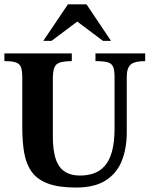

<svg xmlns="http://www.w3.org/2000/svg" viewBox="-22 -842 696 875"><path d="M639.6 -598.6V-563.5Q590.8 -563.5 573.2 -547.4Q555.7 -531.2 555.7 -492.2V-238.3Q555.7 -167.5 533.7 -110.6Q511.7 -53.7 460.9 -20.5Q410.2 12.7 324.2 12.7Q245.6 12.7 197 -5.4Q148.4 -23.4 123 -58.3Q97.7 -93.3 88.6 -143.6Q79.6 -193.8 79.6 -258.3V-486.3Q79.6 -517.1 74.2 -533.9Q68.8 -550.8 51.5 -557.1Q34.2 -563.5 -2 -563.5V-598.6H305.2V-563.5Q251.5 -563.5 235.1 -548.1Q218.8 -532.7 218.8 -486.3V-223.1Q218.8 -124.5 248.8 -83.3Q278.8 -42 342.3 -42Q377.4 -42 405.5 -52Q433.6 -62 453.6 -84Q500 -133.8 500 -255.4V-492.2Q500 -522.9 493.2 -538.3Q486.3 -553.7 467.5 -558.6Q448.7 -563.5 413.1 -563.5V-598.6ZM483.9 -655.8H447.3L330.1 -743.7L212.9 -655.8H175.3L287.6 -822.3H372.1Z"/></svg>

Font: Scheherazade New
Style: Bold
Weight: 700
Designer: SIL International
Foundry: SIL International
Version: Version 4.000